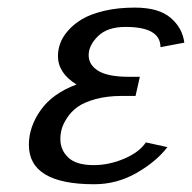

<svg xmlns="http://www.w3.org/2000/svg" viewBox="-20 -470 500 500"><path d="M55.2 0ZM297.9 -220.2Q258.8 -220.2 228.8 -211.9Q198.7 -203.6 181.9 -191.4Q165 -179.2 154.5 -162.8Q144 -146.5 140.6 -133.5Q137.2 -120.6 137.2 -107.9Q137.2 -79.1 158 -59.6Q178.7 -40 224.1 -40Q263.7 -40 303 -56.6Q342.3 -73.2 359.9 -99.1L416 -86.9Q386.7 -48.8 335.4 -19.5Q284.2 9.8 225.1 9.8Q55.2 9.8 55.2 -92.8Q55.2 -139.6 85.9 -183.1Q116.7 -226.6 179.2 -250Q130.9 -279.8 130.9 -324.2Q130.9 -339.8 136.5 -356.2Q142.1 -372.6 156.7 -389.6Q171.4 -406.7 193.4 -419.9Q215.3 -433.1 251 -441.7Q286.6 -450.2 331.1 -450.2Q393.1 -450.2 424.1 -423.8Q455.1 -397.5 460 -358.9L397.9 -347.2Q397.9 -399.9 307.1 -399.9Q259.8 -399.9 235.4 -376Q210.9 -352.1 210.9 -326.2Q210.9 -300.8 236.1 -285.4Q261.2 -270 315.9 -270H344.2L333 -220.2Z"/></svg>

Font: Pfennig
Style: Italic
Weight: 500
Italic angle: -13°
Version: Version 20120410 ; ttfautohint (v0.8)